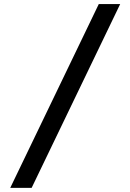

<svg xmlns="http://www.w3.org/2000/svg" viewBox="-20 -739 634 933"><path d="M564 -719.2 133.8 173.8H29.8L460 -719.2Z"/></svg>

Font: Simonetta
Style: Black
Weight: 900
Designer: Gayaneh Bagdasaryan
Foundry: Brownfox
Version: Version 1.002